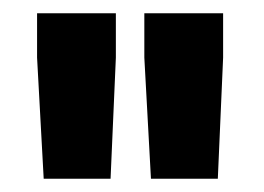

<svg xmlns="http://www.w3.org/2000/svg" viewBox="-20 -771 399 290"><path d="M36 -684V-751H155V-684L147 -501H46ZM198 -684V-751H317V-684L309 -501H208Z"/></svg>

Font: Exo SemiBold
Style: Regular
Weight: 600
Designer: Natanael Gama
Foundry: Natanael Gama
Version: Version 1.500